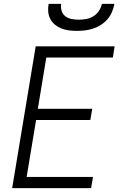

<svg xmlns="http://www.w3.org/2000/svg" viewBox="-20 -975 640 995"><path d="M43 0 165 -735H574L565 -677H220L176 -411H458L448 -353H167L118 -58H462L452 0ZM379 -815Q358 -815 337.5 -817.5Q317 -820 299 -827Q281 -834 265.5 -846.5Q250 -859 241 -876Q232 -893 230 -913.5Q228 -934 232 -955H297Q294 -936 299.5 -918.5Q305 -901 319 -890.5Q333 -880 351.5 -876.5Q370 -873 389 -873Q408 -873 427 -876.5Q446 -880 463.5 -890.5Q481 -901 492.5 -918.5Q504 -936 508 -955H573Q569 -934 560.5 -913.5Q552 -893 537.5 -876Q523 -859 503.5 -846.5Q484 -834 463 -827Q442 -820 421 -817.5Q400 -815 379 -815Z"/></svg>

Font: Iosevka SS04 Lt Ex Obl
Style: Regular
Weight: 300
Width: 7
Italic angle: -9°
Monospace: yes
Designer: Belleve Invis
Foundry: Belleve Invis
Version: Version 19.0.0; ttfautohint (v1.8.4)